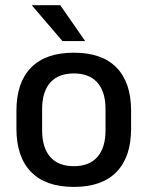

<svg xmlns="http://www.w3.org/2000/svg" viewBox="-20 -704 566 736"><path d="M263 12.5Q155 12.5 99 -45Q43 -102.5 43 -210.5V-280Q43 -387.5 99 -444.8Q155 -502 263 -502Q371 -502 426.8 -444.8Q482.5 -387.5 482.5 -280V-210.5Q482.5 -102.5 426.8 -45Q371 12.5 263 12.5ZM263 -67Q322.5 -67 353.5 -102.5Q384.5 -138 384.5 -204.5V-286Q384.5 -352 353.5 -387.2Q322.5 -422.5 263 -422.5Q203.5 -422.5 172.5 -387.2Q141.5 -352 141.5 -286V-204.5Q141.5 -138 172.5 -102.5Q203.5 -67 263 -67ZM211 -684 305.5 -548V-546.5H219.5L103 -682.5V-684Z"/></svg>

Font: Anek Odia Medium Medium
Style: Regular
Weight: 500
Version: Version 1.003